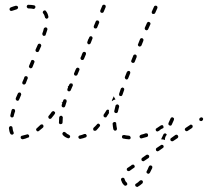

<svg xmlns="http://www.w3.org/2000/svg" viewBox="-20 -572 864 798"><path d="M542 195Q541 198 543 201Q543 202 545 203Q546 204 547 204Q549 205 550 205Q552 205 553 204Q562 199 572 190Q574 187 574 184Q574 181 572 179Q570 177 567 177Q563 177 561 179Q553 187 546 191Q543 192 542 195ZM498 173Q498 171 497 170Q496 169 495 168Q494 167 492 167Q491 166 489 167Q488 167 486 168Q485 169 484 170Q484 171 483 173Q483 174 483 176Q485 182 488 188Q491 193 496 198Q499 200 502 200Q505 200 507 197Q508 196 509 195Q509 194 509 192Q509 191 508 189Q508 188 507 187Q503 184 501 180Q499 176 498 173ZM590 139Q588 142 589 145Q590 148 593 149Q594 150 596 150Q597 150 599 150Q600 149 601 148Q602 147 603 146Q607 138 611 130L613 126Q613 125 613 123Q613 122 613 120Q612 119 611 118Q610 117 609 116Q606 115 603 116Q600 117 599 120L597 124Q594 132 590 139ZM533 128 536 126Q538 125 539 124Q539 122 540 121Q540 120 540 118Q539 117 538 115Q537 113 534 112Q531 112 528 113L525 116L510 126Q509 126 508 128Q507 129 507 130Q507 132 507 133Q507 135 508 136Q510 139 513 139Q516 140 519 138ZM600 80Q601 77 599 74Q597 72 594 71Q591 70 588 72L571 84Q568 86 568 89Q567 92 569 95Q570 97 574 98Q577 99 579 97L597 85Q600 83 600 80ZM659 41Q660 40 660 38Q661 37 660 36Q660 34 659 33Q657 30 654 30Q651 29 649 31L631 43Q630 44 629 45Q628 46 628 48Q628 49 628 51Q628 52 629 54Q631 56 634 57Q637 57 640 55L657 43Q659 42 659 41ZM721 -3Q721 -6 719 -9Q719 -10 717 -11Q716 -12 715 -12Q713 -12 712 -12Q710 -11 709 -11L691 2Q689 3 688 6Q688 10 689 12Q690 13 691 14Q693 15 694 15Q696 15 697 15Q699 15 700 14L718 2Q720 0 721 -3ZM659 8Q654 7 650 7Q650 7 650 7Q650 7 650 6L659 -13Q660 -16 663 -17Q666 -18 669 -17Q670 -17 671 -15Q672 -14 673 -13Q673 -13 673 -13Q673 -12 673 -12Q672 -11 671 -9Q667 -4 666 2Q665 6 666 9L665 10Q662 8 659 8ZM518 7Q520 6 521 5Q522 4 523 3Q523 1 523 0Q523 -3 521 -5Q519 -8 516 -8Q504 -9 496 -11Q493 -11 490 -10Q488 -8 487 -5Q487 -4 487 -2Q487 -1 488 1Q489 2 490 3Q491 4 493 4Q502 6 515 7Q517 7 518 7ZM99 -1Q100 -2 101 -3Q101 -5 101 -6Q101 -8 101 -9Q99 -12 97 -13Q94 -15 91 -13Q81 -10 72 -8Q69 -8 67 -5Q65 -3 66 0Q66 2 67 3Q67 4 69 5Q70 6 71 6Q73 7 74 7Q85 5 96 0Q98 0 99 -1ZM340 -5Q341 -8 340 -10Q339 -12 338 -13Q337 -14 336 -15Q335 -15 333 -15Q332 -15 330 -15Q321 -11 312 -9Q309 -9 307 -6Q305 -4 306 -1Q306 1 307 2Q308 3 309 4Q310 5 312 5Q313 6 315 5Q326 3 336 -1Q339 -2 340 -5ZM595 -7Q596 -10 595 -13Q595 -14 594 -16Q593 -17 591 -17Q590 -18 588 -18Q587 -18 586 -18Q575 -14 566 -12Q564 -11 563 -10Q562 -10 561 -8Q560 -7 560 -6Q560 -4 560 -3Q561 0 563 2Q566 4 569 3Q580 0 591 -3Q594 -4 595 -7ZM264 3Q265 3 267 2Q268 2 269 1Q270 0 271 -2Q272 -5 271 -8Q269 -10 266 -12Q258 -15 253 -21Q250 -23 247 -24Q244 -24 242 -22Q241 -21 240 -19Q240 -18 239 -16Q239 -15 240 -14Q240 -12 241 -11Q249 -2 261 2Q262 3 264 3ZM27 -13Q30 -11 33 -13Q35 -14 37 -17Q38 -20 36 -23Q33 -30 32 -41Q32 -44 30 -46Q27 -48 24 -48Q23 -48 21 -47Q20 -46 19 -45Q18 -44 18 -43Q17 -41 17 -40Q18 -26 23 -16Q24 -14 27 -13ZM636 -26Q634 -25 633 -26Q631 -26 630 -27Q629 -28 628 -29Q627 -32 627 -35Q628 -38 631 -39Q639 -45 649 -51Q651 -52 653 -52Q656 -52 658 -50Q658 -48 659 -47Q660 -45 660 -44Q660 -44 660 -44Q660 -43 660 -43Q660 -42 659 -41Q659 -40 658 -39Q657 -39 655 -38Q650 -36 645 -32Q644 -31 642 -29Q640 -28 638 -27Q637 -26 636 -26ZM160 -45Q161 -46 161 -47Q161 -49 160 -50Q160 -52 159 -53Q157 -55 154 -55Q150 -55 148 -53Q140 -45 133 -39Q130 -37 130 -34Q130 -31 132 -29Q133 -26 137 -26Q140 -26 142 -28Q150 -34 159 -42Q160 -43 160 -45ZM781 -45Q781 -48 780 -51Q779 -52 777 -53Q776 -53 775 -54Q773 -54 772 -54Q770 -53 769 -52L751 -40Q749 -38 748 -35Q748 -32 750 -30Q750 -28 752 -28Q753 -27 754 -27Q756 -26 757 -27Q759 -27 760 -28L778 -40Q780 -42 781 -45ZM396 -51Q396 -54 393 -56Q392 -57 391 -58Q389 -58 388 -58Q386 -58 385 -57Q384 -57 383 -55Q376 -47 369 -41Q368 -40 368 -39Q367 -37 367 -36Q367 -34 368 -33Q368 -31 369 -30Q370 -29 372 -29Q373 -28 374 -28Q376 -28 377 -29Q379 -29 380 -30Q387 -37 394 -46Q396 -48 396 -51ZM455 -30Q457 -28 460 -29Q462 -30 463 -30Q464 -31 465 -33Q466 -34 466 -35Q466 -37 466 -38Q464 -47 463 -58Q463 -59 463 -61Q462 -62 461 -63Q460 -64 459 -65Q457 -65 456 -65Q453 -65 451 -63Q448 -61 448 -58Q449 -45 451 -35Q452 -32 455 -30ZM680 -58Q680 -56 680 -55Q681 -53 682 -52Q683 -51 684 -51Q687 -49 690 -50Q693 -51 694 -54L703 -74Q703 -75 703 -77Q704 -78 703 -80Q702 -81 701 -82Q700 -83 699 -84Q696 -85 693 -84Q690 -83 689 -80L680 -60Q680 -59 680 -58ZM225 -60Q226 -59 227 -58Q228 -57 229 -56Q231 -56 232 -56Q235 -56 238 -58Q240 -60 240 -63Q240 -72 241 -83Q241 -84 241 -86Q240 -87 239 -88Q238 -89 237 -90Q236 -91 234 -91Q231 -91 229 -89Q226 -87 226 -84Q225 -73 225 -63Q225 -62 225 -60ZM824 -76Q825 -79 823 -81Q822 -83 821 -83Q820 -84 818 -84Q817 -85 815 -84Q814 -84 813 -83L811 -82Q809 -80 808 -77Q808 -74 809 -72Q810 -70 812 -70Q813 -69 814 -69Q816 -68 817 -69Q819 -69 820 -70L821 -71Q824 -73 824 -76ZM192 -79Q190 -78 189 -78Q187 -78 186 -78Q185 -79 183 -80Q181 -82 181 -85Q180 -88 182 -90Q189 -98 195 -107Q196 -108 198 -109Q199 -110 200 -110Q202 -110 203 -110Q205 -109 206 -108Q208 -107 209 -105Q209 -103 209 -101Q208 -99 207 -98Q207 -97 206 -96Q200 -88 194 -81Q193 -80 192 -79ZM24 -87Q25 -85 28 -84Q30 -84 31 -84Q33 -84 34 -85Q35 -86 36 -87Q37 -88 37 -90Q39 -99 43 -110Q43 -113 42 -116Q40 -118 37 -119Q34 -120 32 -119Q29 -117 28 -114Q25 -103 23 -93Q22 -90 24 -87ZM422 -85Q421 -85 419 -84Q418 -84 417 -84Q415 -84 414 -85Q411 -87 410 -90Q410 -93 411 -96Q417 -104 422 -113Q423 -114 424 -115Q425 -116 426 -116Q428 -117 429 -116Q431 -116 432 -115Q432 -115 433 -115Q433 -115 433 -115Q432 -110 433 -104Q433 -103 433 -102Q429 -95 424 -88Q423 -86 422 -85ZM456 -105Q458 -103 461 -102Q462 -102 464 -102Q465 -102 466 -103Q468 -104 469 -105Q469 -106 470 -108Q472 -117 475 -128Q476 -131 474 -134Q472 -137 469 -138Q468 -138 466 -138Q465 -138 464 -137Q462 -136 461 -135Q461 -134 460 -132Q457 -121 455 -111Q454 -108 456 -105ZM236 -146Q236 -146 236 -146Q236 -146 236 -146Q237 -144 239 -142Q239 -143 239 -143Q238 -139 236 -135Q236 -132 237 -129Q239 -126 242 -126Q245 -125 247 -126Q250 -128 251 -131Q254 -140 257 -150Q257 -151 257 -153Q257 -154 256 -156Q256 -157 255 -158Q253 -159 252 -159Q249 -160 246 -159Q244 -158 243 -155Q241 -151 240 -147Q238 -147 236 -146ZM445 -154Q445 -155 446 -157L453 -172Q454 -169 455 -167Q457 -163 460 -159Q456 -158 452 -156Q448 -154 445 -151Q445 -151 445 -151Q445 -151 445 -151Q445 -152 445 -154ZM46 -165V-164Q44 -161 46 -158Q47 -155 50 -154Q51 -153 52 -153Q54 -153 55 -154Q57 -154 58 -155Q59 -156 59 -158L60 -159L68 -178Q68 -179 68 -181Q68 -182 67 -183Q67 -185 66 -186Q65 -187 63 -187Q61 -189 58 -187Q55 -186 54 -183ZM475 -179Q475 -178 475 -177Q476 -175 477 -174Q478 -173 480 -173Q483 -172 485 -173Q488 -175 489 -178L496 -198Q497 -200 496 -201Q496 -203 496 -204Q495 -205 494 -206Q493 -207 491 -208Q488 -209 486 -207Q483 -206 482 -203L475 -182Q475 -181 475 -179ZM263 -214Q263 -213 262 -212Q262 -210 263 -209Q262 -206 260 -202Q260 -201 260 -200Q260 -198 260 -197Q261 -195 262 -194Q263 -193 264 -193Q267 -191 270 -193Q273 -194 274 -197Q278 -206 282 -215Q283 -217 283 -218Q283 -220 282 -221Q282 -222 281 -224Q280 -225 278 -225Q275 -226 272 -225Q270 -224 268 -221Q267 -218 265 -214Q264 -214 263 -214ZM80 -247 73 -231Q72 -228 73 -225Q74 -222 77 -221Q79 -221 80 -221Q82 -221 83 -221Q84 -222 85 -223Q86 -224 87 -225L93 -241L95 -245Q96 -248 95 -251Q94 -254 91 -255Q88 -256 85 -255Q82 -254 81 -251ZM500 -246Q501 -243 504 -242Q507 -241 509 -242Q512 -244 513 -247L521 -267Q522 -270 521 -273Q520 -276 517 -277Q514 -278 511 -276Q508 -275 507 -272L499 -252Q498 -249 500 -246ZM293 -279 291 -276Q291 -276 291 -276Q291 -275 291 -275Q291 -274 291 -274L288 -268Q287 -265 288 -262Q289 -259 292 -258Q295 -257 298 -258Q301 -259 302 -262L310 -281Q311 -283 310 -286Q309 -289 306 -290Q303 -292 300 -290Q297 -289 296 -286L293 -280Q293 -279 293 -279ZM101 -293Q102 -290 105 -289Q106 -288 108 -288Q109 -288 111 -289Q112 -289 113 -290Q114 -291 115 -293L123 -313Q124 -316 123 -318Q121 -321 119 -322Q117 -323 116 -323Q114 -323 113 -322Q111 -322 110 -321Q109 -320 109 -318L101 -299Q99 -296 101 -293ZM525 -318Q525 -316 526 -315Q527 -314 528 -312Q529 -311 530 -311Q533 -310 536 -311Q539 -312 540 -315L548 -335Q548 -337 548 -338Q548 -340 548 -341Q547 -342 546 -343Q545 -344 544 -345Q541 -346 538 -345Q535 -344 534 -341L526 -321Q525 -319 525 -318ZM320 -345V-344Q319 -343 319 -343Q319 -342 319 -341L315 -333Q314 -330 315 -327Q317 -324 319 -323Q322 -322 325 -323Q328 -324 329 -327L337 -346Q338 -349 337 -352Q336 -355 333 -356Q330 -357 327 -356Q325 -355 323 -352L320 -345Q320 -345 320 -345ZM128 -360Q129 -358 132 -356Q135 -355 138 -356Q141 -357 142 -360L151 -380Q152 -383 151 -385Q150 -388 147 -390Q144 -391 141 -390Q138 -389 137 -386L128 -366Q127 -363 128 -360ZM553 -386Q553 -384 554 -383Q554 -382 555 -381Q556 -380 558 -379Q561 -378 563 -379Q566 -380 568 -383L576 -403Q576 -404 576 -406Q576 -407 576 -409Q575 -410 574 -411Q573 -412 572 -413Q569 -414 566 -413Q563 -412 562 -409L554 -389Q553 -387 553 -386ZM347 -410Q347 -410 347 -410Q347 -409 347 -409L343 -398Q342 -395 343 -393Q344 -390 347 -388Q348 -388 350 -388Q351 -388 352 -388Q354 -389 355 -390Q356 -391 357 -393L364 -411Q366 -414 364 -417Q363 -420 360 -421Q358 -422 355 -421Q352 -420 351 -417L348 -410Q348 -410 347 -410ZM157 -427Q158 -424 161 -423Q162 -423 164 -423Q165 -423 167 -424Q168 -424 169 -425Q170 -427 170 -428Q174 -439 177 -449Q177 -450 177 -452Q177 -453 176 -455Q175 -456 174 -457Q173 -458 171 -458Q168 -459 166 -457Q163 -456 162 -453Q160 -443 156 -433Q155 -430 157 -427ZM582 -451Q583 -448 586 -447Q588 -446 589 -446Q591 -446 592 -447Q593 -447 594 -448Q595 -449 596 -451L605 -471Q606 -473 605 -476Q604 -479 601 -480Q599 -481 598 -481Q596 -481 595 -481Q594 -480 593 -479Q591 -478 591 -477L582 -457Q581 -454 582 -451ZM370 -458Q371 -455 374 -454Q377 -453 380 -454Q383 -455 384 -458L392 -477Q393 -480 392 -482Q390 -485 388 -487Q386 -487 385 -487Q383 -487 382 -487Q381 -486 379 -485Q378 -484 378 -483L370 -464Q369 -461 370 -458ZM170 -496Q172 -494 175 -494Q177 -495 178 -496Q179 -496 180 -498Q181 -499 181 -500Q182 -502 181 -503Q179 -516 171 -526Q170 -527 169 -528Q168 -529 166 -529Q165 -529 163 -528Q162 -528 161 -527Q158 -525 158 -522Q157 -519 159 -517Q165 -510 167 -500Q167 -497 170 -496ZM611 -518Q612 -515 615 -514Q617 -514 618 -514Q620 -514 621 -514Q622 -515 623 -516Q625 -517 625 -518L634 -538Q635 -541 634 -544Q633 -547 630 -548Q627 -549 624 -548Q621 -547 620 -544L611 -524Q610 -521 611 -518ZM397 -523Q398 -520 401 -519Q404 -518 407 -519Q410 -520 411 -523L419 -542Q420 -545 419 -548Q418 -551 415 -552Q412 -553 409 -552Q406 -551 405 -548L397 -529Q396 -526 397 -523ZM52 -535Q53 -536 54 -537Q55 -538 55 -540Q55 -541 55 -543Q54 -546 51 -547Q48 -549 45 -548Q37 -546 24 -541Q23 -540 22 -539Q21 -538 20 -537Q20 -536 20 -534Q19 -533 20 -531Q21 -528 24 -527Q27 -526 30 -527Q42 -531 49 -533Q51 -534 52 -535ZM122 -535Q123 -536 124 -537Q125 -537 126 -539Q127 -540 127 -541Q128 -545 126 -547Q124 -550 121 -550Q111 -552 99 -552Q97 -552 96 -552Q95 -551 93 -550Q92 -549 92 -548Q91 -546 91 -545Q91 -542 93 -540Q95 -537 98 -537Q110 -537 119 -535Q120 -535 122 -535Z"/></svg>

Font: FRB American Cursive Dashed Extralight
Style: Italic
Weight: 200
Italic angle: -25°
Version: Version 2.0;Modular Font Editor K font №1